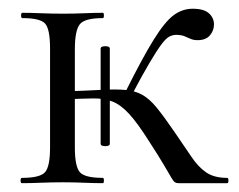

<svg xmlns="http://www.w3.org/2000/svg" viewBox="-20 -415 541 435"><path d="M93.4 -81V-305Q93.4 -349 82.3 -361.5Q71.2 -374 30.6 -374Q27.8 -374 27.8 -380Q27.8 -386 30.6 -386Q49.2 -386 73.3 -385Q97.4 -384 123 -384Q146.8 -384 170.8 -385Q194.8 -386 213.2 -386Q215.4 -386 215.4 -380Q215.4 -374 213.2 -374Q172 -374 160.8 -360Q149.6 -346 149.6 -303V-81Q149.6 -38 160.8 -25Q172 -12 213.2 -12Q215.4 -12 215.4 -6Q215.4 0 213.2 0Q193.8 0 170.3 -1Q146.8 -2 123 -2Q97.4 -2 73.3 -1Q49.2 0 29.6 0Q26.6 0 26.6 -6Q26.6 -12 29.6 -12Q71 -12 82.2 -25Q93.4 -38 93.4 -81ZM384.4 0Q379.4 0 376.2 -2.1Q373 -4.2 368 -12.8Q363 -21.4 351.3 -41.3Q339.6 -61.2 317 -96Q291.6 -136.2 272.7 -156.8Q253.8 -177.4 235 -184.9Q216.2 -192.4 190.2 -192Q164.2 -191.6 124.6 -189.8L123.8 -207.8Q176.2 -209.6 209.5 -211.4Q242.8 -213.2 264.5 -211.2Q286.2 -209.2 302.5 -200.1Q318.8 -191 335.1 -171Q351.4 -151 375.4 -116Q397.8 -83.6 413.4 -60.2Q429 -36.8 447.1 -24.4Q465.2 -12 494.6 -12Q497.6 -12 497.6 -6Q497.6 0 494.6 0ZM228.8 -89Q228.8 -85.6 223.8 -84.4Q218.8 -83.2 213.4 -84.4Q208 -85.6 208 -89V-305Q208 -308.6 213.4 -309.8Q218.8 -311 223.8 -309.8Q228.8 -308.6 228.8 -305ZM276 -195 262.8 -204Q302.8 -284.4 328.4 -325.4Q354 -366.4 373.7 -380.8Q393.4 -395.2 416.6 -395.2Q442 -395.2 453.4 -384.8Q464.8 -374.4 464.8 -359.8Q464.8 -345.8 455.6 -334.9Q446.4 -324 427.6 -324Q418.2 -324 411.3 -327.2Q404.4 -330.4 397.3 -333.2Q390.2 -336 378.6 -336Q371.6 -336 364 -332.3Q356.4 -328.6 346 -314.8Q335.6 -301 318.8 -272.7Q302 -244.4 276 -195Z"/></svg>

Font: Cormorant Light
Style: Regular
Weight: 300
Designer: Christian Thalmann (Catharsis Fonts)
Foundry: Catharsis Fonts
Version: Version 4.000